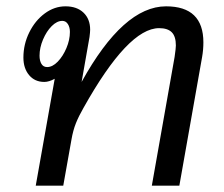

<svg xmlns="http://www.w3.org/2000/svg" viewBox="-20 -587 707 607"><path d="M623 -453Q623 -430 619 -407L547 0H460L532 -407Q536 -435 536 -443Q536 -472 523 -485Q510 -498 483 -498Q385 -498 244 -246Q229 -220 220 -197.5Q211 -175 206 -146L180 0H93L153 -338Q135 -328 120 -328Q90 -328 72 -349.5Q54 -371 54 -405Q54 -447 72.5 -484.5Q91 -522 121.5 -544.5Q152 -567 187 -567Q223 -567 244 -547Q265 -527 265 -493Q265 -486 263 -470L238 -328Q370 -567 505 -567Q623 -567 623 -453ZM201 -486Q201 -501 194.5 -511Q188 -521 177 -521Q160 -521 143.5 -504.5Q127 -488 116 -462Q105 -436 105 -411Q105 -395 111 -385Q117 -375 129 -375Q146 -375 162.5 -392Q179 -409 190 -435Q201 -461 201 -486Z"/></svg>

Font: KoHo Medium
Style: Italic
Weight: 500
Italic angle: -10°
Designer: Cadson Demak & Katatrad Team
Foundry: Cadson Demak Co.,Ltd.
Version: Version 1.000